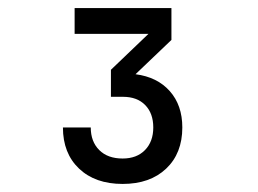

<svg xmlns="http://www.w3.org/2000/svg" viewBox="-20 -851 640 476"><path d="M284 -395Q216 -395 176 -433Q136 -471 136 -535H205Q205 -500 226 -479Q247 -458 284 -458Q319 -458 339.5 -479Q360 -500 360 -535Q360 -570 340 -590.5Q320 -611 285 -611H255V-678L348 -767H165V-831H405V-752L316 -667Q370 -660 401 -625Q432 -590 432 -535Q432 -471 392 -433Q352 -395 284 -395Z"/></svg>

Font: NKDuy Mono
Style: Regular
Weight: 400
Monospace: yes
Designer: NKDuy
Foundry: NKDuy
Version: Version 2.251; ttfautohint (v1.8.4.7-5d5b)